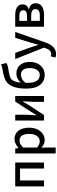

<svg xmlns="http://www.w3.org/2000/svg" viewBox="1269 -2130 1091 3669"><g transform="rotate(-90 1814.5 -295.5)"><path d="M87 -550H543V0H428V-458H201V0H87Z M716 -550H810L819 -490H822Q911 -564 991 -564Q1094 -564 1153 -487Q1209 -413 1209 -284Q1209 -148 1137 -65Q1070 13 972 13Q900 13 827 -49L830 45V223H716ZM1050 -134Q1090 -188 1090 -282Q1090 -468 961 -468Q900 -468 830 -401V-132Q888 -82 950 -82Q1012 -82 1050 -134Z M1346 -550H1457V-345Q1457 -299 1446 -145H1451L1521 -262L1708 -550H1814V0H1703V-205Q1703 -250 1714 -406H1709Q1659 -321 1639 -289L1451 0H1346Z M2066 -312Q2066 -81 2218 -81Q2277 -81 2312 -133Q2348 -186 2348 -271Q2348 -441 2217 -441Q2133 -441 2066 -352ZM2444 -719Q2409 -693 2325 -681Q2181 -660 2140 -628Q2082 -583 2070 -442Q2141 -528 2248 -528Q2345 -528 2404 -461Q2466 -391 2466 -271Q2466 -143 2394 -64Q2325 13 2219 13Q2094 13 2025 -78Q1956 -169 1956 -336Q1956 -585 2051 -686Q2122 -763 2301 -789Q2376 -800 2421 -821Z M2836 33Q2764 230 2619 230Q2580 230 2550 219L2572 129Q2599 137 2612 137Q2692 137 2727 34L2738 -4L2520 -550H2638L2740 -267L2765 -190Q2780 -141 2790 -112H2795L2838 -267L2926 -550H3038Z M3138 -550H3356Q3565 -550 3565 -409Q3565 -320 3473 -293V-288Q3587 -261 3587 -158Q3587 -78 3524 -37Q3467 0 3366 0H3138ZM3342 -324Q3453 -324 3453 -397Q3453 -471 3346 -471H3250V-324ZM3356 -80Q3475 -80 3475 -165Q3475 -245 3352 -245H3250V-80Z"/></g></svg>

Font: Noto Sans S Chinese Medium
Style: Regular
Weight: 500
Designer: Ryoko NISHIZUKA  (kana & ideographs); Paul D. Hunt (Latin, Greek & Cyrillic); Wenlong ZHANG  (bopomofo); Sandoll Communi
Foundry: Adobe Systems Incorporated
Version: Version 1.000;PS 1;hotconv 1.0.78;makeotf.lib2.5.61930